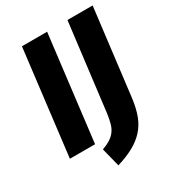

<svg xmlns="http://www.w3.org/2000/svg" viewBox="-204 -809 995 1096"><g transform="rotate(-30 293.5 -261.0)"><path d="M29 0 113 -693H279L195 0ZM219 48Q250 37 271.5 23.5Q293 10 307.5 -9Q322 -28 329.5 -54Q337 -80 342 -116L413 -693H579L509 -120Q501 -58 483.5 -12Q466 34 435 68Q404 102 358.5 127Q313 152 250 171Z"/></g></svg>

Font: Qjlgwqiwhsfqbnnlvksmvfsycuq
Style: Regular
Weight: 700
Italic angle: -8°
Designer: Carrois Corporate & Edenspiekermann
Foundry: Carrois Corporate GbR & Edenspiekermann AG
Version: Version 2.001